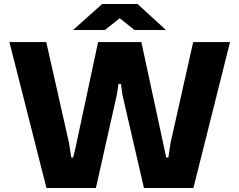

<svg xmlns="http://www.w3.org/2000/svg" viewBox="-20 -939 1196 959"><path d="M212 0 27 -729H211L325 -224L336 -152H345L357 -200L470 -729H686L800 -200L810 -152H821L832 -226L945 -729H1129L946 0H699L592 -463L584 -520H572L563 -463L459 0ZM345 -789 490 -919H667L809 -789H652L578 -848L504 -789Z"/></svg>

Font: Hubot Sans SemiExpanded
Style: Bold
Weight: 700
Width: 6
Designer: Deni Anggara
Foundry: GitHub, Inc., Subsidiary of Microsoft Corporation
Version: Version 2.000